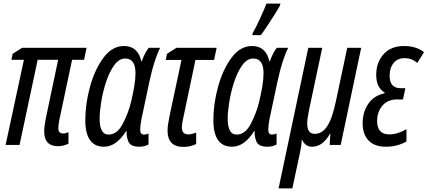

<svg xmlns="http://www.w3.org/2000/svg" viewBox="-20 -800 2361 1060"><path d="M358 -7V-70Q352 -68 344.5 -65.5Q337 -63 329 -63Q302 -63 302 -92Q302 -110 307 -135L378 -470H444L458 -536H102L50 -503L43 -470H112L11 0H88L188 -470H301L232 -142Q224 -102 224 -75Q224 7 300 7Q332 7 358 -7Z M676 -76H679Q677 -48 688.5 -19Q700 10 749 10Q776 10 800 -2V-63Q788 -57 775 -57Q754 -57 754 -84Q754 -106 761 -143L805 -350Q831 -471 864 -536H801Q779 -508 763 -462H760Q741 -546 665 -546Q599 -546 551 -481Q503 -416 477 -321.5Q451 -227 451 -137Q451 10 554 10Q622 10 676 -76ZM530 -146Q530 -183 539 -238.5Q548 -294 566 -348.5Q584 -403 610.5 -440Q637 -477 671 -477Q728 -477 728 -396Q728 -364 721.5 -325Q715 -286 704 -239Q689 -177 658 -117Q627 -57 579 -57Q530 -57 530 -146Z M1063 -5V-68Q1053 -64 1041.5 -61Q1030 -58 1020 -58Q984 -58 984 -97Q984 -116 992 -150L1059 -469H1162L1176 -536H954L902 -503L895 -469H982L916 -160Q905 -107 905 -79Q905 11 993 11Q1032 11 1063 -5Z M1420 -606Q1433 -623 1454.5 -655.5Q1476 -688 1496.5 -720.5Q1517 -753 1526 -770L1528 -780H1451Q1440 -751 1416 -698.5Q1392 -646 1375 -617L1373 -606ZM1383 -76H1386Q1384 -48 1395.5 -19Q1407 10 1456 10Q1483 10 1507 -2V-63Q1495 -57 1482 -57Q1461 -57 1461 -84Q1461 -106 1468 -143L1512 -350Q1538 -471 1571 -536H1508Q1486 -508 1470 -462H1467Q1448 -546 1372 -546Q1306 -546 1258 -481Q1210 -416 1184 -321.5Q1158 -227 1158 -137Q1158 10 1261 10Q1329 10 1383 -76ZM1237 -146Q1237 -183 1246 -238.5Q1255 -294 1273 -348.5Q1291 -403 1317.5 -440Q1344 -477 1378 -477Q1435 -477 1435 -396Q1435 -364 1428.5 -325Q1422 -286 1411 -239Q1396 -177 1365 -117Q1334 -57 1286 -57Q1237 -57 1237 -146Z M1594 240 1637 39Q1645 2 1646 -28H1648Q1665 10 1703 10Q1762 10 1802 -62H1804L1800 0H1861L1974 -536H1897L1835 -244Q1815 -147 1787 -104Q1759 -61 1718 -61Q1676 -61 1676 -118Q1676 -134 1679 -152Q1682 -170 1686 -192L1759 -536H1682L1518 240Z M2224 -19V-87Q2175 -58 2129 -58Q2062 -58 2062 -132Q2062 -182 2091 -216.5Q2120 -251 2172 -251H2205L2218 -313H2192Q2131 -313 2131 -382Q2131 -425 2153 -452Q2175 -479 2213 -479Q2253 -479 2284 -453L2321 -512Q2277 -546 2211 -546Q2138 -546 2097.5 -500.5Q2057 -455 2057 -387Q2057 -316 2104 -289L2103 -285Q2044 -272 2013 -226.5Q1982 -181 1982 -119Q1982 -59 2014.5 -24.5Q2047 10 2111 10Q2174 10 2224 -19Z"/></svg>

Font: Noto Sans Display Condensed
Style: Italic
Weight: 400
Width: 3
Designer: Monotype Design team
Foundry: Monotype Imaging Inc.
Version: 1.000